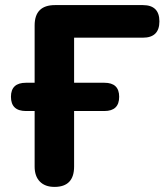

<svg xmlns="http://www.w3.org/2000/svg" viewBox="-20 -725 654 754"><path d="M194 9Q157 9 136.5 -12Q116 -33 116 -71V-289H82Q23 -289 23 -345Q23 -400 82 -400H116V-625Q116 -705 196 -705H541Q606 -705 606 -641Q606 -577 541 -577H271V-400H390Q448 -400 448 -345Q448 -289 390 -289H271V-71Q271 9 194 9Z"/></svg>

Font: Nunito ExtraBold
Style: Regular
Weight: 800
Designer: Vernon Adams
Foundry: Vernon Adams
Version: Version 3.602